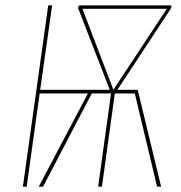

<svg xmlns="http://www.w3.org/2000/svg" viewBox="-20 -701 678 721"><path d="M624 -680.2 622.6 -670.4 420.9 -363.8H497.1L585 0H569.8L486.3 -350.1H411.1L362.8 0H348.6L397 -350.1H324.7L141.6 0H125.5L310.1 -350.1H128.9L80.1 0H65.9L161.1 -680.7H175.8L130.9 -363.8H392.1L273.4 -670.4L275.4 -680.2H280.8V-680.7H619.1V-680.2ZM289.6 -668 405.8 -363.8 606.4 -668Z"/></svg>

Font: Fira Sans Compressed Hair
Style: Italic
Weight: 100
Width: 3
Italic angle: -8°
Designer: Carrois Corporate & Edenspiekermann AG
Foundry: Carrois Corporate GbR & Edenspiekermann AG
Version: Version 4.203;PS 004.203;hotconv 1.0.88;makeotf.lib2.5.64775